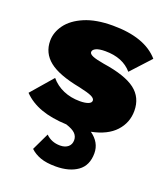

<svg xmlns="http://www.w3.org/2000/svg" viewBox="-133 -605 802 916"><g transform="rotate(20 267.5 -147.5)"><path d="M357 2Q408 38 408 93Q408 155 366 185Q324 215 255 215Q208 215 177.5 204Q147 193 126 173L168 85Q197 114 241 114Q266 114 281 101.5Q296 89 296 67Q296 48 282.5 34Q269 20 235 9Q160 6 105.5 -13.5Q51 -33 14 -71L109 -181Q135 -150 173 -133.5Q211 -117 257 -117Q283 -117 299 -123Q315 -129 315 -141Q315 -152 297 -160.5Q279 -169 233 -179Q123 -200 74.5 -239Q26 -278 26 -340Q26 -383 54.5 -422Q83 -461 140.5 -485.5Q198 -510 283 -510Q446 -510 518 -427L427 -328Q380 -383 291 -383Q260 -383 244 -375.5Q228 -368 228 -356Q228 -346 245.5 -338.5Q263 -331 304 -324Q417 -307 467.5 -268.5Q518 -230 518 -162Q518 -102 477.5 -58Q437 -14 357 2Z"/></g></svg>

Font: Work Sans ExtraBold
Style: Regular
Weight: 800
Designer: Wei Huang
Foundry: Wei Huang
Version: Version 1.500